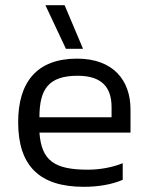

<svg xmlns="http://www.w3.org/2000/svg" viewBox="-20 -710 573 740"><path d="M234 -522H300L229 -690H155ZM132 -199H483V-288C483 -400 417 -484 277 -484C120 -484 50 -391 50 -239C50 -69 134 10 303 10C359 10 412 1 453 -17V-81C414 -65 365 -56 319 -56C189 -56 140 -91 132 -199ZM279 -418C372 -418 410 -374 410 -297V-258H132C132 -365 166 -418 279 -418Z"/></svg>

Font: Kanit Light
Style: Regular
Weight: 300
Designer: Katatrad Team
Foundry: CadsonDemak
Version: Version 1.000;PS 001.000;hotconv 1.0.88;makeotf.lib2.5.64775